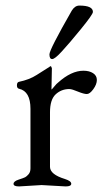

<svg xmlns="http://www.w3.org/2000/svg" viewBox="-20 -669 374 692"><path d="M238.8 -630.9Q250 -648.9 266.1 -648.9Q314.9 -648.9 314.9 -626Q314.9 -617.2 271.5 -564Q228 -510.7 202.6 -483.4Q177.7 -456.1 168 -456.1Q158.2 -456.1 158.2 -473.1Q158.2 -490.2 238.8 -630.9ZM280.8 -414.1Q301.8 -414.1 315.4 -405.3Q329.1 -396.5 329.1 -380.9Q329.1 -365.2 316.4 -347.7Q303.7 -330.1 293 -330.1Q282.2 -330.1 260.7 -338.9Q240.2 -347.7 230 -348.1Q201.2 -348.1 180.7 -329.1Q160.2 -310.1 160.2 -264.2V-66.9Q161.1 -40 213.9 -23.9Q236.8 -16.6 236.8 -6.8Q236.8 2.9 216.8 2.9L129.9 -2L48.8 2.9Q28.8 2.9 28.8 -6.3Q28.8 -15.6 46.9 -21.5Q64.9 -27.3 70.8 -30.3Q76.2 -33.2 83 -41Q89.8 -48.8 89.8 -62V-276.9Q89.8 -339.8 48.8 -349.1Q41 -350.6 41 -361.3Q41 -372.1 47.9 -374Q85.9 -381.8 112.3 -398.9Q138.7 -416 149.4 -422.4Q160.2 -428.7 160.2 -429.7Q160.2 -430.7 162.6 -430.2Q165 -430.2 167 -422.9L165.5 -346.2Q167 -346.7 175.8 -357.4Q184.6 -368.2 189 -371.1Q236.8 -414.1 280.8 -414.1Z"/></svg>

Font: EBGaramond
Style: Regular
Weight: 400
Version: Version 000.012g